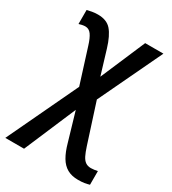

<svg xmlns="http://www.w3.org/2000/svg" viewBox="-201 -644 879 984"><g transform="rotate(30 238.5 -152.5)"><path d="M85 -545Q137 -545 164 -514Q191 -483 211 -417L254 -275L367 -539H475L297 -165L372 68Q382 99 391.5 118Q401 137 414 146Q427 155 446 155Q456 155 465.5 153.5Q475 152 485 150V231Q471 235 456 237.5Q441 240 419 240Q381 240 354.5 225Q328 210 310 179.5Q292 149 279 102L230 -65L100 240H-11L186 -176L121 -382Q109 -421 95 -440.5Q81 -460 59 -460Q51 -460 41 -458Q31 -456 22 -453V-536Q34 -539 50 -542Q66 -545 85 -545Z"/></g></svg>

Font: Noto Sans Display SemiCondensed Medium
Style: Regular
Weight: 500
Width: 4
Designer: Monotype Design Team
Foundry: Monotype Imaging Inc.
Version: Version 2.003